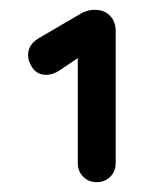

<svg xmlns="http://www.w3.org/2000/svg" viewBox="-20 -797 327 390"><path d="M176 -427Q160 -427 149 -438Q138 -449 138 -466V-701L144 -683L101 -654Q95 -650 88 -647.5Q81 -645 74 -645Q56 -645 46.5 -658.5Q37 -672 37 -685Q37 -706 58 -719L147 -771Q163 -778 173 -777Q192 -777 203.5 -765Q215 -753 215 -734V-466Q215 -449 204 -438Q193 -427 176 -427Z"/></svg>

Font: Quicksand SemiBold
Style: Regular
Weight: 600
Designer: Andrew Paglinawan
Foundry: Andrew Paglinawan
Version: Version 3.004